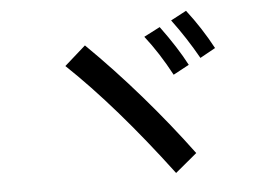

<svg xmlns="http://www.w3.org/2000/svg" viewBox="-48 -827 1097 785"><g transform="rotate(-5 500.0 -434.5)"><path d="M784 -566Q735 -653 678 -729L742 -763Q801 -687 847 -601ZM669 -507Q620 -599 563 -672L629 -706Q696 -615 734 -542ZM644 -106Q424 -398 231 -581L318 -658Q429 -549 535.5 -426Q642 -303 733 -180Z"/></g></svg>

Font: IBM Plex Sans JP Medm
Style: Regular
Weight: 500
Designer: Mike Abbink; Paul van der Laan; Pieter van Rosmalen; Wujin Sim; Yejin Wi; Jinhee Kim; Boomi Park; Yona Kim; Kichan Ma
Foundry: Sandoll Inc.
Version: Version 1.002